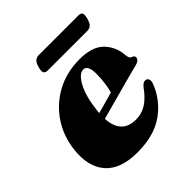

<svg xmlns="http://www.w3.org/2000/svg" viewBox="-175 -740 874 874"><g transform="rotate(-45 262.0 -303.0)"><path d="M485.5 -161Q457.5 -85 390.2 -36.2Q323 12.5 213.5 12.5Q106.5 12.5 57.2 -43.5Q8 -99.5 19 -199Q27.5 -277 68.5 -339.2Q109.5 -401.5 176.2 -438Q243 -474.5 327.5 -474.5Q410 -474.5 447.8 -434.5Q485.5 -394.5 488.5 -338Q489.5 -329 492.8 -322Q496 -315 504.5 -312.5Q516 -308.5 516 -298.5Q516 -291.5 510.2 -285Q504.5 -278.5 488.5 -274Q472 -270 441 -261.8Q410 -253.5 371.5 -243Q333 -232.5 292.5 -221.5Q252 -210.5 217 -201Q223 -98 315.5 -98Q353.5 -98 384.5 -118.5Q415.5 -139 441.5 -176Q451 -187.5 457.5 -191.5Q464 -195.5 471.5 -195Q480.5 -194.5 485.5 -186.2Q490.5 -178 485.5 -161ZM218.5 -250.5Q218 -244 217.5 -237.5Q244.5 -245 272 -252.5Q299.5 -260 321.5 -266.5Q327 -286.5 330.8 -312.8Q334.5 -339 335 -371Q335.5 -429.5 306 -429.5Q279 -429.5 253.5 -382.2Q228 -335 218.5 -250.5ZM170 -579.5Q175.5 -601.5 185.2 -610.2Q195 -619 210 -619H465Q480 -619 484.5 -610.8Q489 -602.5 483 -580Q477.5 -558.5 468 -549.5Q458.5 -540.5 443.5 -540.5H188.5Q173.5 -540.5 168.8 -549.5Q164 -558.5 170 -579.5Z"/></g></svg>

Font: Fraunces 72pt Black
Style: Italic
Weight: 900
Italic angle: -16°
Version: Version 1.000;[b76b70a41]